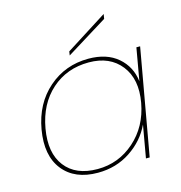

<svg xmlns="http://www.w3.org/2000/svg" viewBox="-110 -839 890 944"><g transform="rotate(-15 335.5 -366.5)"><path d="M60 -270Q82 -397 168 -472Q254 -547 372 -547Q465 -547 521 -499Q577 -451 586 -375L615 -540H634L538 0H519L548 -165Q513 -90 440 -41.5Q367 7 274 7Q156 7 97 -67.5Q38 -142 60 -270ZM369 -529Q257 -529 179 -459.5Q101 -390 80 -270Q59 -150 112.5 -80.5Q166 -11 277 -11Q384 -11 465 -82.5Q546 -154 567 -270Q588 -386 532 -457.5Q476 -529 369 -529ZM291 -606 502 -740 498 -716 288 -586Z"/></g></svg>

Font: Poppins Thin
Style: Italic
Weight: 250
Italic angle: -10°
Designer: Ninad Kale (Devanagari), Jonny Pinhorn (Latin)
Foundry: Indian Type Foundry
Version: Version 3.200;PS 1.000;hotconv 16.6.54;makeotf.lib2.5.65590